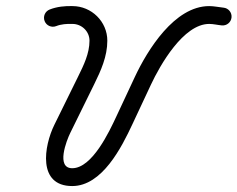

<svg xmlns="http://www.w3.org/2000/svg" viewBox="-20 -596 799 646"><path d="M130.2 -524.9C136.3 -509.5 153.8 -502.1 169.2 -508.2C185.2 -514.7 205.5 -516.2 222.6 -515.5C222.6 -515.5 222.9 -515.5 223.2 -515.5C223.5 -515.5 223.9 -515.5 223.9 -515.5C254.9 -515.5 281.1 -490.4 281.1 -459.1C281.1 -416.2 261.6 -376.6 243.1 -339C216.3 -284.6 189.5 -230.1 162.7 -175.7C128.1 -105.3 105.3 30 223 30C323.7 30 389.3 -100.6 425.4 -177.9C446.3 -222.4 467.1 -266.9 487.9 -311.3C518.2 -376.2 597 -515.5 683.8 -515.5C698.1 -515.5 712.1 -511.8 726.3 -510.5C742.8 -508.9 757.5 -521 759 -537.5C760.6 -554 748.5 -568.7 732 -570.2C732 -570.2 732 -570.2 732 -570.2C715.8 -571.8 700.3 -575.5 683.8 -575.5C567.1 -575.5 476 -427.6 433.5 -336.8C412.7 -292.3 391.9 -247.8 371.1 -203.4C348 -154 290.4 -30 223 -30C167.8 -30 203.5 -122.7 216.6 -149.2C243.4 -203.6 270.2 -258.1 296.9 -312.5C319.8 -358.9 341.1 -406.3 341.1 -459.1C341.1 -523.4 287.9 -575.5 223.9 -575.5C223.9 -575.5 224.2 -575.5 224.5 -575.5C224.8 -575.5 225.1 -575.5 225.1 -575.5C199.5 -576.5 170.8 -573.5 146.9 -563.9C131.5 -557.8 124 -540.3 130.2 -524.9Z"/></svg>

Font: FRB American Cursive
Style: Bold Italic
Weight: 700
Italic angle: -25°
Version: Version 2.0;Modular Font Editor K font №1